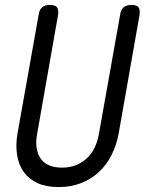

<svg xmlns="http://www.w3.org/2000/svg" viewBox="-20 -750 640 780"><path d="M137 -690Q140 -711 151.5 -720.5Q163 -730 183 -730Q204 -730 211.5 -720.5Q219 -711 216 -690L131 -207Q125 -176 128.5 -151Q132 -126 144 -107.5Q156 -89 178 -79Q200 -69 232 -69Q264 -69 289.5 -79.5Q315 -90 334 -108Q353 -126 365 -151.5Q377 -177 382 -207L468 -690Q471 -711 482.5 -720.5Q494 -730 515 -730Q535 -730 542.5 -720.5Q550 -711 547 -690L462 -207Q453 -159 432.5 -119Q412 -79 381 -50.5Q350 -22 309 -6Q268 10 218 10Q168 10 133 -6Q98 -22 77 -50.5Q56 -79 49.5 -119.5Q43 -160 51 -207Z"/></svg>

Font: Maple Mono NL Light
Style: Italic
Weight: 300
Italic angle: -10°
Monospace: yes
Designer: subframe7536
Version: Version 7.000